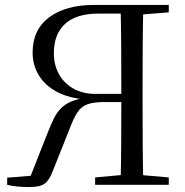

<svg xmlns="http://www.w3.org/2000/svg" viewBox="-20 -748 750 777"><path d="M9 0V-29L135 -39L98 -21L173 -211Q186 -244 198 -268.5Q210 -293 227 -310Q244 -327 269 -337.5Q294 -348 333 -353L332 -345Q260 -350 211 -376Q162 -402 137 -443.5Q112 -485 112 -535Q112 -628 179 -678Q246 -728 360 -728H516V-693H379Q289 -693 243.5 -651.5Q198 -610 198 -533Q198 -485 218.5 -448Q239 -411 277 -389.5Q315 -368 366 -368H514V-335H403Q359 -335 334 -326Q309 -317 293.5 -293.5Q278 -270 261 -225L192 -52Q180 -20 161.5 -5.5Q143 9 100 9Q74 9 52 7Q30 5 9 0ZM468 0Q470 -84 470.5 -169.5Q471 -255 471 -346V-361Q471 -470 470.5 -557.5Q470 -645 468 -728H560Q558 -645 557.5 -560.5Q557 -476 557 -391V-337Q557 -252 557.5 -168Q558 -84 560 0ZM365 0V-30L497 -42H525L663 -30V0ZM514 -687V-728H663V-698L525 -687Z"/></svg>

Font: Noto Serif TC
Style: Regular
Weight: 400
Designer: Ryoko NISHIZUKA  (kana & ideographs); Frank Grießhammer (Latin, Greek & Cyrillic); Wenlong ZHANG  (bopomofo); Sandoll Co
Foundry: Adobe
Version: Version 2.003-H1;hotconv 1.1.1;makeotfexe 2.6.0